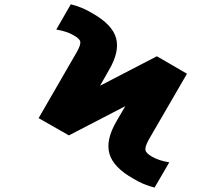

<svg xmlns="http://www.w3.org/2000/svg" viewBox="-20 -766 1040 891"><path d="M765.6 -12.7 697.3 104.5Q645.5 91.8 597.7 62.5Q505.9 10.7 487.8 -52.7Q469.7 -116.2 520.5 -203.1L561.5 -273.4L299.8 -137.7L159.2 -217.8L336.9 -525.4Q355.5 -558.6 352.5 -572.8Q349.6 -586.9 321.3 -602.5Q292 -620.1 241.2 -628.9L308.6 -746.1Q363.3 -732.4 409.2 -704.1Q501 -652.3 518.6 -589.4Q536.1 -526.4 485.4 -440.4L444.3 -368.2L708 -504.9L847.7 -423.8L669.9 -117.2Q652.3 -84 654.8 -69.8Q657.2 -55.7 683.6 -40Q715.8 -20.5 765.6 -12.7Z"/></svg>

Font: Gen Shin Gothic Monospace Heavy
Style: Bold
Weight: 800
Designer: [Source Han Sans]
Ryoko NISHIZUKA  (kana & ideographs); Paul D. Hunt (Latin, Greek & Cyrillic); Wenlong ZHANG  (bopomofo
Version: Version 1.002.20150607